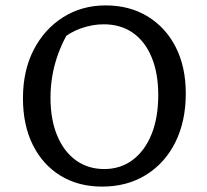

<svg xmlns="http://www.w3.org/2000/svg" viewBox="-20 -682 765 711"><path d="M358 9Q270 9 204 -31.5Q138 -72 101.5 -145.5Q65 -219 65 -318Q65 -420 104.5 -497Q144 -574 213.5 -618Q283 -662 371 -662Q460 -662 527 -621Q594 -580 631 -507Q668 -434 668 -336Q668 -233 629.5 -155.5Q591 -78 521 -34.5Q451 9 358 9ZM366 -56Q426 -56 471 -89.5Q516 -123 541 -184.5Q566 -246 566 -330Q566 -411 541.5 -470Q517 -529 472 -560.5Q427 -592 364 -592Q323 -592 281 -577.5Q239 -563 204 -533L241 -576Q167 -456 167 -320Q167 -240 191.5 -180.5Q216 -121 261 -88.5Q306 -56 366 -56Z"/></svg>

Font: Piazzolla 24pt Medium
Style: Regular
Weight: 500
Designer: Juan Pablo del Peral
Foundry: Huerta Tipografica
Version: Version 2.005